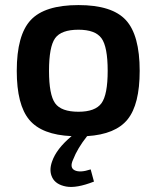

<svg xmlns="http://www.w3.org/2000/svg" viewBox="-20 -524 616 756"><path d="M323 12Q285 60 268 104Q253 136 274 146.5Q295 157 337 143L350 191Q281 218 240.5 210.5Q200 203 186 175.5Q172 148 185 112Q202 62 262 12Q145 7 95.5 -52Q46 -111 46 -245Q46 -386 101 -445Q156 -504 289 -504Q421 -504 475.5 -445Q530 -386 530 -245Q530 -113 482.5 -54Q435 5 323 12ZM173 -245Q173 -151 197 -117.5Q221 -84 289 -84Q355 -84 379.5 -117.5Q404 -151 404 -245Q404 -340 379.5 -373.5Q355 -407 289 -407Q221 -407 197 -373.5Q173 -340 173 -245Z"/></svg>

Font: Exo 2 Semi Bold
Style: Regular
Weight: 600
Designer: Natanael Gama
Version: Version 1.001;PS 001.001;hotconv 1.0.88;makeotf.lib2.5.64775